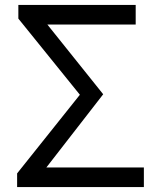

<svg xmlns="http://www.w3.org/2000/svg" viewBox="-20 -754 641 774"><path d="M49 0V-55L302 -372L54 -679V-734H527V-655H171L396 -374L167 -79H560V0Z"/></svg>

Font: Source Han Sans SC
Style: Regular
Weight: 400
Designer: Ryoko NISHIZUKA 西塚涼子 (kana, bopomofo & ideographs); Paul D. Hunt (Latin, Greek & Cyrillic); Sandoll Communications 산돌커뮤니
Foundry: Adobe
Version: Version 2.002;hotconv 1.0.116;makeotfexe 2.5.65601; ttfautoh